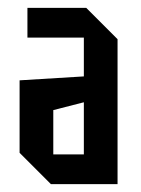

<svg xmlns="http://www.w3.org/2000/svg" viewBox="-20 -720 360 490"><path d="M30 -330V-515L194 -525V-624H50V-700H200L280 -620V-250H110ZM116 -439V-326H194V-459Z"/></svg>

Font: Tektur Condensed
Style: Regular
Weight: 400
Width: 3
Designer: Adam Jagosz
Foundry: Adam Jagosz
Version: Version 1.005;gftools[0.9.30]